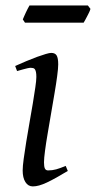

<svg xmlns="http://www.w3.org/2000/svg" viewBox="-20 -646 343 686"><path d="M222.2 -35.2Q199.2 -21.5 180.9 -11.2Q162.6 -1 147.5 6.1Q132.3 13.2 120.1 16.6Q107.9 20 97.2 20Q80.6 20 70.8 4.6Q61 -10.7 61 -37.1Q61 -51.8 64.7 -78.9Q68.4 -106 73.7 -138.9Q79.1 -171.9 85.4 -207.8Q91.8 -243.7 97.2 -276.1Q102.5 -308.6 106.2 -333.7Q109.9 -358.9 109.9 -371.1Q109.9 -382.3 108.4 -388.9Q106.9 -395.5 104.5 -398.7Q102.1 -401.9 98.1 -402.8Q94.2 -403.8 89.8 -403.8Q85.9 -403.8 77.9 -402.1Q69.8 -400.4 61.5 -397.9Q52.2 -395.5 41 -392.1L34.2 -410.2Q54.7 -419.4 75 -428Q95.2 -436.5 112.8 -442.9Q130.4 -449.2 143.6 -453.1Q156.7 -457 163.1 -457Q176.8 -457 182.4 -447.8Q188 -438.5 188 -416Q188 -401.9 184.3 -374.3Q180.7 -346.7 174.8 -312.5Q168.9 -278.3 162.6 -241Q156.2 -203.6 150.4 -169.4Q144.5 -135.3 140.9 -107.7Q137.2 -80.1 137.2 -65.9Q137.2 -50.8 140.4 -43.9Q143.6 -37.1 151.9 -37.1Q167 -37.1 180.9 -41Q194.8 -44.9 214.8 -53.2ZM303.2 -614.3Q301.8 -608.9 298.6 -602.1Q295.4 -595.2 291.7 -588.4Q288.1 -581.5 284.7 -575.2Q281.2 -568.8 278.8 -564.9H69.3L61.5 -576.7Q63.5 -581.5 66.4 -588.1Q69.3 -594.7 72.5 -601.6Q75.7 -608.4 79.1 -615Q82.5 -621.6 85.4 -626.5H293.9Z"/></svg>

Font: Gentium Plus Afr
Style: Italic
Weight: 400
Italic angle: -8°
Designer: J. Victor Gaultney, Annie Olsen, Iska Routamaa, Becca Hirsbrunner
Foundry: SIL International
Version: Version 5.000